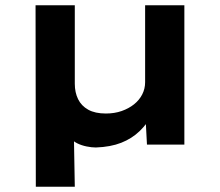

<svg xmlns="http://www.w3.org/2000/svg" viewBox="-20 -549 836 729"><path d="M116 160 115 -529H264V-231Q264 -198 276.5 -172.5Q289 -147 315 -132.5Q341 -118 382 -118Q415 -118 442 -127.5Q469 -137 489 -153Q509 -169 520 -190.5Q531 -212 531 -237V-529H680V0H538L533 -94L561 -119Q540 -80 510.5 -51.5Q481 -23 440.5 -7Q400 9 344 11Q328 11 308.5 7Q289 3 273 -5Q257 -13 248 -25L260 -65L264 160Z"/></svg>

Font: Lexend Giga SemiBold
Style: Regular
Weight: 600
Designer: Bonnie Shaver-Troup, Thomas Jockin
Foundry: Lexend
Version: Version 1.007